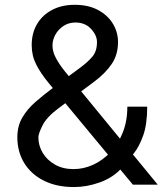

<svg xmlns="http://www.w3.org/2000/svg" viewBox="-20 -754 680 784"><path d="M282.2 9.8Q210.9 9.8 158.9 -16.4Q106.9 -42.5 78.9 -88.4Q50.8 -134.3 50.8 -193.4Q50.8 -238.8 70.8 -273.4Q90.8 -308.1 125.2 -338.1Q159.7 -368.2 203.1 -400.4L308.6 -478.5Q338.4 -500.5 357.2 -522.7Q376 -544.9 376 -582Q376 -609.9 351.8 -636Q327.6 -662.1 288.1 -662.1Q260.7 -662.1 239.5 -648.2Q218.3 -634.3 206.3 -612.8Q194.3 -591.3 194.3 -568.4Q194.3 -543 208.5 -516.6Q222.7 -490.2 244.6 -463.1Q266.6 -436 290 -407.2L624 0H522.5L247.1 -332Q209 -378.4 177.7 -416.3Q146.5 -454.1 127.9 -490.5Q109.4 -526.9 109.4 -569.3Q109.4 -618.7 131.3 -655.8Q153.3 -692.9 192.9 -713.6Q232.4 -734.4 285.2 -734.4Q340.3 -734.4 379.9 -713.4Q419.4 -692.4 440.7 -657.7Q461.9 -623 461.9 -582Q461.9 -530.3 435.8 -492.2Q409.7 -454.1 365.2 -420.9L219.7 -312.5Q170.9 -276.4 153.8 -242.2Q136.7 -208 136.7 -193.4Q136.7 -159.2 154.5 -129.6Q172.4 -100.1 204.6 -81.8Q236.8 -63.5 280.3 -63.5Q321.3 -63.5 360.4 -81.3Q399.4 -99.1 430.9 -132.3Q462.4 -165.5 481.2 -212.6Q500 -259.8 500 -318.4H581.1Q581.1 -246.1 564.5 -200.2Q547.9 -154.3 526.9 -128.4Q505.9 -102.5 493.2 -89.8Q488.8 -84.5 485.1 -79.1Q481.4 -73.7 477.5 -68.4Q441.9 -28.8 388.2 -9.5Q334.5 9.8 282.2 9.8Z"/></svg>

Font: GitLab Sans
Style: Regular
Weight: 400
Designer: Rasmus Andersson
Foundry: Modifications by GitLab B.V., manufactured by rsms
Version: Version 4.000;git-c8fb6b7